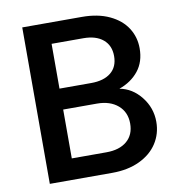

<svg xmlns="http://www.w3.org/2000/svg" viewBox="-79 -768 787 840"><g transform="rotate(-10 315.0 -347.5)"><path d="M581 -187Q581 -134 553.5 -91.5Q526 -49 474 -24.5Q422 0 353 0H75V-695H340Q411 -695 462 -671Q513 -647 539 -606.5Q565 -566 565 -516Q565 -456 533 -416Q501 -376 447 -357Q503 -347 542 -298Q581 -249 581 -187ZM189 -403H330Q386 -403 417.5 -428.5Q449 -454 449 -502Q449 -549 417.5 -575.5Q386 -602 330 -602H189ZM467 -199Q467 -250 432 -280Q397 -310 339 -310H189V-93H343Q401 -93 434 -121Q467 -149 467 -199Z"/></g></svg>

Font: Poppins Medium A&M
Style: Regular
Weight: 500
Designer: Ninad Kale (Devanagari), Jonny Pinhorn (Latin)
Foundry: Indian Type Foundry
Version: 4.004